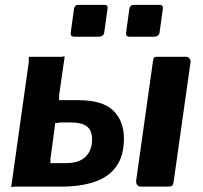

<svg xmlns="http://www.w3.org/2000/svg" viewBox="-20 -762 827 784"><path d="M419 -726 406 -632Q405 -621 398.5 -616.5Q392 -612 379 -612H286Q274 -612 271 -616.5Q268 -621 269 -630L282 -725Q285 -742 299 -742H407Q422 -742 419 -726ZM645 -726 632 -632Q631 -621 624.5 -616.5Q618 -612 605 -612H511Q500 -612 497 -616.5Q494 -621 495 -630L508 -725Q511 -742 525 -742H633Q647 -742 645 -726ZM26 0 97 -505Q98 -516 97.5 -523Q97 -530 100 -530H219Q230 -529 236.5 -531Q243 -533 244 -530L222 -378Q221 -368 221.5 -360.5Q222 -353 219 -353H299Q400 -353 443 -310Q486 -267 486 -197Q486 -126 455 -82.5Q424 -39 366.5 -19.5Q309 0 228 0H51Q40 -1 33.5 1Q27 3 26 0ZM184 -96H251Q303 -96 329.5 -122Q356 -148 356 -193Q356 -230 334.5 -246Q313 -262 271 -262H231Q221 -262 214 -260Q207 -258 206 -262L187 -121Q185 -110 186 -103Q187 -96 184 -96ZM758 -508 689 -20Q687 -6 682 -3Q677 0 663 0H557Q545 0 540 -7Q535 -14 536 -25L605 -515Q607 -525 609.5 -527.5Q612 -530 620 -530H742Q749 -530 754 -523Q759 -516 758 -508Z"/></svg>

Font: Libre Franklin
Style: Bold Italic
Weight: 700
Italic angle: -8°
Designer: Pablo Impallari, Rodrigo Fuenzalida, Nhung Nguyen
Foundry: Impallari Type
Version: Version 3.000